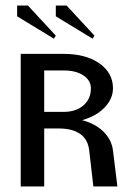

<svg xmlns="http://www.w3.org/2000/svg" viewBox="-20 -675 470 695"><path d="M315 -535 182 -616V-655H221L322 -546ZM175 -535 42 -616V-655H81L182 -546ZM55 0V-480H210Q291 -480 340 -445.5Q389 -411 389 -355Q389 -329 374.5 -306Q360 -283 335 -266Q310 -249 277 -240Q324 -228 354 -199Q384 -170 389 -130L405 0H318L303 -130Q294 -210 191 -210H140V0ZM140 -270H210Q255 -270 282 -293.5Q309 -317 309 -355Q309 -384 282 -402Q255 -420 210 -420H140Z"/></svg>

Font: Glametrix
Style: Bold
Weight: 700
Designer: gluk
Foundry: gluk
Version: Version 0.40